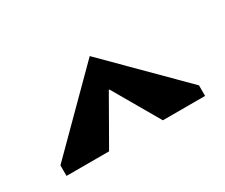

<svg xmlns="http://www.w3.org/2000/svg" viewBox="-56 -693 591 504"><g transform="rotate(-30 240.0 -441.0)"><path d="M30 -320V-352L240 -562L450 -352V-320H322L241 -460H239L159 -320Z"/></g></svg>

Font: Darker Grotesque Black
Style: Regular
Weight: 900
Designer: Gabriel Lam
Foundry: TypeRant
Version: Version 1.000;gftools[0.9.28]